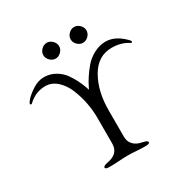

<svg xmlns="http://www.w3.org/2000/svg" viewBox="-184 -975 1106 1137"><g transform="rotate(-30 369.5 -406.5)"><path d="M249.5 -801.5Q266 -818 287 -818Q308 -818 324.5 -801.5Q341 -785 341 -764Q341 -743 324.5 -726.5Q308 -710 287 -710Q266 -710 249.5 -726.5Q233 -743 233 -764Q233 -785 249.5 -801.5ZM436.5 -801.5Q453 -818 474 -818Q495 -818 511.5 -801.5Q528 -785 528 -764Q528 -743 511.5 -726.5Q495 -710 474 -710Q453 -710 436.5 -726.5Q420 -743 420 -764Q420 -785 436.5 -801.5ZM592 -650Q656 -650 717 -589Q728 -578 728 -573Q728 -570 724.5 -568Q721 -566 719 -567Q672 -600 605 -600Q510 -600 457.5 -509Q405 -418 405 -288V-108Q405 -74 425.5 -52.5Q446 -31 484 -24Q517 -18 517 -6Q517 5 488 5Q460 5 426.5 2.5Q393 0 371 0Q346 0 308 2.5Q270 5 243 5Q214 5 214 -6Q214 -18 247 -24Q325 -38 325 -108V-287Q325 -335 315 -386.5Q305 -438 285 -487Q265 -536 230 -568Q195 -600 150 -600Q83 -600 30 -549Q28 -547 24 -548.5Q20 -550 20 -553Q19 -560 32 -575Q50 -597 89.5 -623.5Q129 -650 170 -650Q212 -650 247 -629.5Q282 -609 302.5 -580Q323 -551 337 -522Q351 -493 358 -472L365 -452L375 -472Q385 -493 404 -522Q423 -551 448 -580Q473 -609 511.5 -629.5Q550 -650 592 -650Z"/></g></svg>

Font: EB Garamond 08
Style: Regular
Weight: 400
Version: Version 0.016 ; ttfautohint (v1.5)